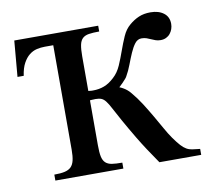

<svg xmlns="http://www.w3.org/2000/svg" viewBox="-59 -526 650 592"><g transform="rotate(-10 266.0 -230.0)"><path d="M394.5 0Q359.9 -49.8 338.1 -86.2Q316.4 -122.6 302.5 -147.7Q288.6 -172.9 280.5 -188.2Q272.5 -203.6 266.1 -211.9Q259.8 -220.2 252.7 -223.1Q245.6 -226.1 233.9 -226.1Q231.4 -226.1 228.3 -225.8Q225.1 -225.6 222.7 -225.6Q219.7 -225.1 216.8 -225.1V-84.5Q216.8 -62 219.5 -49.1Q222.2 -36.1 229.5 -29.3Q236.8 -22.5 249.3 -20.5Q261.7 -18.6 281.7 -18.6V0H68.8V-18.6Q88.9 -18.6 101.6 -21.5Q114.3 -24.4 121.6 -31.7Q128.9 -39.1 131.8 -51.8Q134.8 -64.5 134.8 -84.5V-412.1H108.4Q95.7 -412.1 83 -409.2Q70.3 -406.2 59.6 -397.7Q48.8 -389.2 40.5 -374Q32.2 -358.9 28.8 -335H9.3L19 -447.3H281.7V-429.2Q261.7 -429.2 249.3 -427.2Q236.8 -425.3 229.5 -418.5Q222.2 -411.6 219.5 -398.4Q216.8 -385.3 216.8 -362.8V-254.4Q219.7 -253.9 222.2 -253.9Q224.6 -253.4 227.1 -253.4H231.9Q250.5 -253.4 266.6 -259.5Q282.7 -265.6 298.3 -280.3Q313.5 -293.9 322.8 -315.2Q332 -336.4 339.8 -358.6Q347.7 -380.9 356.7 -401.4Q365.7 -421.9 380.4 -434.1Q394.5 -446.3 410.4 -453.1Q426.3 -460 447.3 -460Q472.7 -460 488.5 -448Q504.4 -436 504.4 -414.1Q504.4 -405.8 501.7 -397.9Q499 -390.1 493.9 -383.8Q488.8 -377.4 481.2 -373.8Q473.6 -370.1 463.9 -370.1Q455.1 -370.1 448.2 -372.6Q441.4 -375 435.1 -377.9Q428.7 -380.9 421.9 -383.3Q415 -385.7 406.2 -385.7Q394 -385.7 385.5 -374.8Q377 -363.8 369.9 -347.4Q362.8 -331.1 355.7 -312.3Q348.6 -293.5 339.8 -278.3Q337.9 -274.4 333.5 -269.8Q329.1 -265.1 324.7 -260.3Q319.3 -254.9 313 -249Q318.4 -247.1 324.2 -243.7Q329.6 -240.7 335.4 -236.1Q341.3 -231.4 347.2 -224.1Q362.8 -205.6 376.5 -184.1Q390.1 -162.6 402.3 -141.6Q414.6 -120.6 425.3 -101.3Q436 -82 446.3 -67.4Q458.5 -50.3 466.8 -41.3Q475.1 -32.2 483.2 -27.6Q491.2 -22.9 501 -21.5Q510.7 -20 525.4 -18.6V0Z"/></g></svg>

Font: Doulos SIL Compact
Style: Regular
Weight: 400
Designer: Walt Agee, Victor Gaultney, Peter Martin, Debbi Hosken
Foundry: SIL International
Version: Version 4.110; 2011; Maintenance release ; LnSpcTght